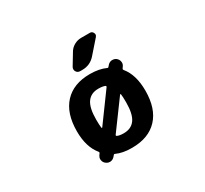

<svg xmlns="http://www.w3.org/2000/svg" viewBox="-155 -1010 1311 1230"><g transform="rotate(-30 500.0 -395.0)"><path d="M393.6 -221.7Q394.5 -219.7 396.5 -219.2Q398.4 -218.8 399.4 -220.7L552.7 -430.7Q556.6 -436.5 550.8 -440.4Q533.2 -448.2 501 -448.2Q446.3 -448.2 418.5 -409.2Q390.6 -370.1 390.6 -283.2Q390.6 -242.2 393.6 -221.7ZM450.2 -136.7Q446.3 -130.9 453.1 -127Q469.7 -119.1 501 -119.1Q556.6 -119.1 584.5 -158.2Q612.3 -197.3 612.3 -283.2Q612.3 -325.2 609.4 -344.7Q608.4 -346.7 606.4 -347.2Q604.5 -347.7 603.5 -345.7ZM384.8 -33.2Q378.9 -36.1 375 -30.3L368.2 -22.5Q356.4 -7.8 337.9 -4.9Q335 -4.9 331.1 -4.9Q317.4 -4.9 305.7 -13.7Q290 -24.4 287.1 -42Q286.1 -45.9 286.1 -50.8Q286.1 -63.5 293.9 -75.2L301.8 -85.9Q305.7 -91.8 300.8 -97.7Q246.1 -164.1 246.1 -279.3Q246.1 -413.1 313 -484.9Q379.9 -556.6 501 -556.6Q569.3 -556.6 618.2 -534.2Q624 -531.2 627.9 -537.1L634.8 -544.9Q646.5 -559.6 665 -562.5Q668 -562.5 671.9 -562.5Q685.5 -562.5 697.3 -554.7Q712.9 -543 715.8 -525.4Q716.8 -521.5 716.8 -517.6Q716.8 -503.9 708 -492.2L701.2 -482.4Q697.3 -476.6 702.1 -470.7Q756.8 -404.3 756.8 -287.1Q756.8 -154.3 689.9 -83Q623 -11.7 501 -11.7Q498 -11.7 496.1 -11.7Q431.6 -11.7 384.8 -33.2ZM457 -603.5Q438.5 -603.5 428.7 -620.1Q424.8 -627.9 424.8 -635.7Q424.8 -644.5 429.7 -652.3L480.5 -736.3Q494.1 -758.8 518.1 -772Q542 -785.2 568.4 -785.2H633.8Q650.4 -785.2 657.2 -769.5Q660.2 -763.7 660.2 -758.8Q660.2 -750 653.3 -742.2L569.3 -646.5Q531.2 -603.5 473.6 -603.5Z"/></g></svg>

Font: Gen Jyuu Gothic Monospace Bold
Style: Bold
Weight: 700
Designer: [Source Han Sans]
Ryoko NISHIZUKA  (kana & ideographs); Paul D. Hunt (Latin, Greek & Cyrillic); Wenlong ZHANG  (bopomofo
Version: Version 1.002.20150607